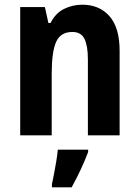

<svg xmlns="http://www.w3.org/2000/svg" viewBox="-20 -576 593 817"><path d="M330 -556Q403 -556 446 -507Q489 -458 489 -360V0H354V-323Q354 -381 339.5 -410.5Q325 -440 288 -440Q238 -440 219 -398Q200 -356 200 -262V0H66V-546H171L186 -478H195Q216 -520 252.5 -538Q289 -556 330 -556ZM355 71Q327 145 285 221H201V208Q205 190 210 163.5Q215 137 219.5 110Q224 83 226 61H355Z"/></svg>

Font: Noto Sans Gurmukhi UI Condensed
Style: Bold
Weight: 700
Width: 3
Designer: Jelle Bosma - Monotype Design Team
Foundry: Monotype Imaging Inc.
Version: Version 2.004; ttfautohint (v1.8.4.7-5d5b)